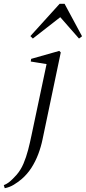

<svg xmlns="http://www.w3.org/2000/svg" viewBox="-112 -732 452 1011"><path d="M-87 259 -92 243Q-77 237 -66 228.5Q-55 220 -45 210Q-35 200 -26 190Q-3 164 11.5 130Q26 96 36 57.5Q46 19 54 -20L135 -403L149 -392L50 -408L52 -422L200 -464L208 -456L112 2Q104 41 89.5 79.5Q75 118 53.5 151.5Q32 185 2 211Q-17 227 -39 240.5Q-61 254 -87 259ZM304 -529 183 -667H238L61 -529L48 -542L202 -712H228L320 -541Z"/></svg>

Font: Source Serif 4 60pt
Style: Italic
Weight: 400
Italic angle: -12°
Version: Version 4.004;hotconv 1.0.116;makeotfexe 2.5.65601